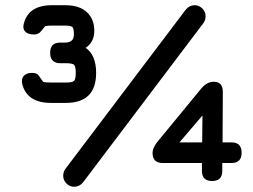

<svg xmlns="http://www.w3.org/2000/svg" viewBox="-20 -695 969 735"><path d="M176 -301Q83 -301 65 -374Q61 -394 71.5 -405Q82 -416 102 -416Q107 -416 110.5 -415.5Q114 -415 117 -414Q120 -413 122 -412Q124 -411 127 -407Q130 -403 131.5 -401Q133 -399 137.5 -392.5Q142 -386 145 -382Q151 -379 176 -379H232Q257 -379 263.5 -385.5Q270 -392 270 -416Q270 -441 263.5 -447Q257 -453 232 -453H211Q172 -453 172 -493Q172 -532 211 -532H229Q263 -532 263 -563Q263 -586 257 -591.5Q251 -597 230 -597H178Q163 -597 153 -595Q149 -590 143 -582.5Q137 -575 134 -572Q131 -569 125 -566Q119 -563 111 -563Q87 -563 76.5 -574Q66 -585 71 -604Q89 -675 178 -675H230Q284 -675 312.5 -648.5Q341 -622 341 -577Q341 -534 308 -512Q348 -484 348 -416Q348 -301 232 -301ZM264 20Q247 20 234.5 7.5Q222 -5 222 -22Q222 -37 230 -48L691 -658Q705 -675 725 -675Q742 -675 754.5 -662.5Q767 -650 767 -633Q767 -618 759 -607L298 3Q284 20 264 20ZM753 -41V-71H603Q564 -71 564 -110Q564 -127 580 -149L752 -358Q773 -382 799 -382Q833 -382 833 -343L832 -150H866Q905 -150 905 -110Q905 -71 866 -71H831V-41Q831 -2 792 -2Q753 -2 753 -41ZM667 -150H754L755 -253Z"/></svg>

Font: Jura
Style: Bold
Weight: 700
Designer: Daniel Johnson, Alexei Vanyashin
Foundry: Daniel Johnson
Version: Version 5.103